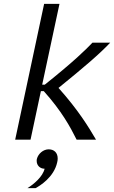

<svg xmlns="http://www.w3.org/2000/svg" viewBox="-20 -720 588 990"><path d="M230.8 50C203.3 50 176.7 72.5 170 100C169.2 103.3 169.2 106.7 169.2 110C169.2 132.5 185.8 150 210 150C200.8 190.8 154.2 230 121.7 250H163.3C184.2 239.2 258.3 194.2 275 116.7C276.7 110 277.5 103.3 277.5 97.5C277.5 66.7 258.3 50 230.8 50ZM207.5 -700 58.3 0H137.5L190.8 -250H205.8C298.3 -146.7 341.7 -66.7 375 0H475C436.7 -65 385.8 -150 281.7 -266.7C410 -370.8 491.7 -440 548.3 -500H456.7C422.5 -464.2 365 -406.7 210.8 -283.3H197.5L286.7 -700Z"/></svg>

Font: BoonHome
Style: Book Oblique
Weight: 400
Italic angle: -12°
Designer: Sungsit Sawaiwan
Foundry: Sungsit Sawaiwan
Version: Version 0.2